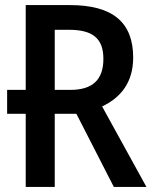

<svg xmlns="http://www.w3.org/2000/svg" viewBox="-20 -734 603 754"><path d="M195 -287H280L427 0H555L381 -316C453 -350 503 -409 503 -508C503 -646 423 -714 255 -714H81V-381H8V-287H81V0H195ZM251 -617C343 -617 386 -584 386 -503C386 -422 345 -381 256 -381H195V-617Z"/></svg>

Font: Noto Sans UI SemiCondensed Medium
Style: Regular
Weight: 500
Width: 4
Designer: Monotype Design Team
Foundry: Monotype Imaging Inc.
Version: Version 1.901